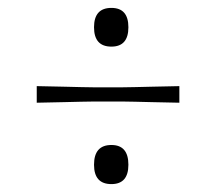

<svg xmlns="http://www.w3.org/2000/svg" viewBox="-20 -503 547 486"><path d="M73 -285Q118 -284 144 -283.5Q170 -283 185.5 -282.5Q201 -282 216 -282Q231 -282 253 -282Q276 -282 290.5 -282Q305 -282 321 -282.5Q337 -283 363 -283.5Q389 -284 434 -285V-243Q389 -244 363 -244.5Q337 -245 321.5 -245.5Q306 -246 291.5 -246Q277 -246 254 -246Q231 -246 216 -246Q201 -246 185 -245.5Q169 -245 143.5 -244.5Q118 -244 73 -243ZM262 -37Q218 -37 218 -86Q218 -136 262 -136Q305 -136 305 -86Q305 -37 262 -37ZM262 -385Q218 -385 218 -434Q218 -483 262 -483Q305 -483 305 -434Q305 -385 262 -385Z"/></svg>

Font: Ojuju Light
Style: Regular
Weight: 300
Designer: Chisaokwu Joboson, Mirko Velimirovic
Foundry: Udi Foundry
Version: Version 1.000